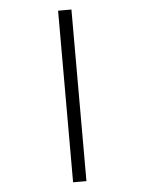

<svg xmlns="http://www.w3.org/2000/svg" viewBox="-53 -759 605 817"><g transform="rotate(-5 250.0 -350.5)"><path d="M226 16V-717H283V16Z"/></g></svg>

Font: Moon Stars Kai HW Light
Style: Regular
Weight: 300
Designer: GuiWonder
Version: Version 1.101